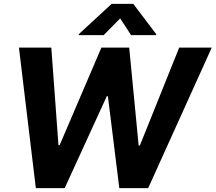

<svg xmlns="http://www.w3.org/2000/svg" viewBox="-20 -974 1116 994"><path d="M165.5 0 78.1 -727.5H245.6L282.7 -222.2H288.6L504.9 -727.5H648.9L697.8 -220.7H704.1L907.7 -727.5H1076.2L747.1 0H597.7L538.6 -475.6H532.7L314.9 0ZM658.7 -792 602.1 -878.9 516.6 -792H387.2L388.2 -797.4L558.1 -954.1H669.9L788.6 -797.4L787.6 -792Z"/></svg>

Font: Inter Tight
Style: Bold Italic
Weight: 700
Italic angle: -9.39999°
Designer: Rasmus Andersson
Foundry: rsms
Version: Version 3.004